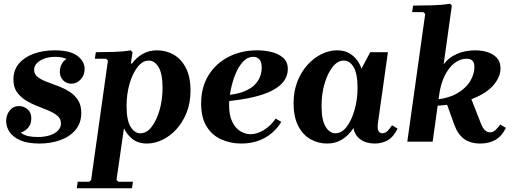

<svg xmlns="http://www.w3.org/2000/svg" viewBox="-20 -760 2754 1030"><path d="M192 10Q128 10 88.5 -7.5Q49 -25 31 -52.5Q13 -80 13 -110Q13 -143 32 -167Q51 -191 82 -191Q107 -191 127.5 -174Q148 -157 148 -124Q148 -90 125.5 -69Q103 -48 80 -48Q65 -48 52 -57Q39 -66 39 -81H72Q72 -62 98.5 -43.5Q125 -25 182 -25Q219 -25 247 -34Q275 -43 291 -59.5Q307 -76 307 -98Q307 -123 288.5 -138.5Q270 -154 241 -166.5Q212 -179 179.5 -191.5Q147 -204 118 -222Q89 -240 70.5 -266.5Q52 -293 52 -334Q52 -385 82.5 -420Q113 -455 163 -472.5Q213 -490 273 -490Q356 -490 395 -460.5Q434 -431 434 -390Q434 -357 413 -334Q392 -311 362 -311Q337 -311 319 -329Q301 -347 301 -376Q301 -405 318.5 -427.5Q336 -450 360 -450Q375 -450 385.5 -439Q396 -428 396 -407H366Q366 -425 343 -440Q320 -455 276 -455Q243 -455 217.5 -445.5Q192 -436 177.5 -420.5Q163 -405 163 -385Q163 -362 181.5 -347.5Q200 -333 228.5 -322Q257 -311 289.5 -299Q322 -287 350.5 -269.5Q379 -252 397.5 -224.5Q416 -197 416 -154Q416 -100 385.5 -63.5Q355 -27 304 -8.5Q253 10 192 10Z M392 250 397 215H459L469 205L559 -435L549 -445H489L494 -480Q541 -480 591 -481.5Q641 -483 681 -490L691 -480L682 -419H688Q712 -452 746 -471Q780 -490 822 -490Q871 -490 911.5 -467Q952 -444 977 -396Q1002 -348 1002 -273Q1002 -209 981.5 -157Q961 -105 927 -67.5Q893 -30 851.5 -10Q810 10 769 10Q719 10 688.5 -16Q658 -42 645 -72L605 205L615 215H693L688 250ZM659 -191Q659 -115 680.5 -80Q702 -45 733 -45Q767 -45 793.5 -79.5Q820 -114 836 -169.5Q852 -225 852 -288Q852 -364 831 -399.5Q810 -435 778 -435Q745 -435 718 -400.5Q691 -366 675 -310.5Q659 -255 659 -191Z M1274 10Q1218 10 1168.5 -11.5Q1119 -33 1089 -80.5Q1059 -128 1059 -205Q1059 -292 1098.5 -356Q1138 -420 1206 -455Q1274 -490 1359 -490Q1399 -490 1436.5 -481Q1474 -472 1499 -450Q1524 -428 1524 -390Q1524 -354 1503 -325Q1482 -296 1440.5 -274.5Q1399 -253 1336.5 -238.5Q1274 -224 1190 -216V-249Q1252 -254 1290.5 -270Q1329 -286 1349 -308Q1369 -330 1376.5 -353Q1384 -376 1384 -396Q1384 -428 1371.5 -441.5Q1359 -455 1339 -455Q1307 -455 1283 -428.5Q1259 -402 1242.5 -361Q1226 -320 1217.5 -275.5Q1209 -231 1209 -195Q1209 -141 1226 -106.5Q1243 -72 1269.5 -56Q1296 -40 1324 -40Q1357 -40 1394 -61.5Q1431 -83 1459 -124L1489 -106Q1468 -71 1436 -44.5Q1404 -18 1363.5 -4Q1323 10 1274 10Z M1555 -207Q1555 -271 1575.5 -323Q1596 -375 1630 -412.5Q1664 -450 1705.5 -470Q1747 -490 1788 -490Q1827 -490 1853.5 -474.5Q1880 -459 1896.5 -436Q1913 -413 1919 -391L1966 -480H2061L2008 -104Q2003 -69 2010.5 -57Q2018 -45 2031 -45Q2046 -45 2058.5 -57Q2071 -69 2083 -88L2113 -70Q2090 -24 2059 -7Q2028 10 1990 10Q1945 10 1914.5 -11.5Q1884 -33 1876 -73Q1849 -32 1814 -11Q1779 10 1735 10Q1687 10 1646 -13Q1605 -36 1580 -84Q1555 -132 1555 -207ZM1705 -192Q1705 -116 1726.5 -80.5Q1748 -45 1779 -45Q1813 -45 1839.5 -79.5Q1866 -114 1882 -170Q1898 -226 1898 -289Q1898 -365 1877 -400Q1856 -435 1824 -435Q1791 -435 1764 -400.5Q1737 -366 1721 -311Q1705 -256 1705 -192Z M2557 10Q2504 10 2470 -14.5Q2436 -39 2418 -89L2372 -216L2504 -240L2560 -97Q2570 -72 2582 -61Q2594 -50 2609 -50Q2624 -50 2636.5 -61Q2649 -72 2664 -92L2694 -74Q2671 -28 2636.5 -9Q2602 10 2557 10ZM2529 -490Q2566 -490 2596.5 -480Q2627 -470 2646 -449Q2665 -428 2665 -393Q2665 -348 2628 -304Q2591 -260 2513.5 -229.5Q2436 -199 2314 -192V-225Q2389 -233 2435.5 -261Q2482 -289 2503.5 -326.5Q2525 -364 2525 -400Q2525 -425 2514 -435Q2503 -445 2483 -445Q2448 -445 2417.5 -421Q2387 -397 2365.5 -353.5Q2344 -310 2336 -251L2301 0H2165L2261 -685L2251 -695H2191L2196 -730Q2243 -730 2298.5 -731.5Q2354 -733 2394 -740L2404 -730L2360 -415Q2385 -450 2429.5 -470Q2474 -490 2529 -490Z"/></svg>

Font: Brygada 1918
Style: Italic
Weight: 400
Italic angle: -8°
Designer: Mateusz Machalski | Borys Kosmynka | Przemek Hoffer
Foundry: NIEPODLEGLA 2018
Version: Version 3.006